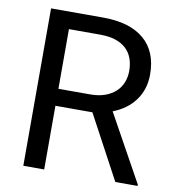

<svg xmlns="http://www.w3.org/2000/svg" viewBox="-80 -782 776 854"><g transform="rotate(10 308.0 -355.5)"><path d="M343.3 -287.6 497.6 0H598.1V-5.9L431.2 -307.6C473.8 -323.9 507.1 -348.5 531 -381.3C554.9 -414.2 566.9 -452.8 566.9 -497.1C566.9 -566.7 545.3 -619.8 502.2 -656.2C459.1 -692.7 397.5 -710.9 317.4 -710.9H82V0H176.3V-287.6ZM176.3 -364.3V-633.8H317.4C344.4 -633.8 367.7 -630.5 387.2 -624C406.7 -617.5 422.9 -608.2 435.5 -596.2C448.2 -584.1 457.6 -569.7 463.6 -553C469.6 -536.2 472.7 -517.6 472.7 -497.1C472.7 -478.5 469.5 -461.2 463.1 -445.1C456.8 -429 447.3 -415 434.6 -403.1C421.9 -391.2 406 -381.8 387 -374.8C367.9 -367.8 345.7 -364.3 320.3 -364.3Z"/></g></svg>

Font: Dirooz FD
Style: FD
Weight: 400
Foundry: DejaVu fonts team - Redesigned by Saber Rastikerdar
Version: Version 0.2.1